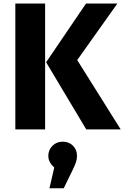

<svg xmlns="http://www.w3.org/2000/svg" viewBox="-20 -713 685 1058"><path d="M453.9 -693.4H626.7L405.5 -382.1L645 0H455.2L234.2 -369.9ZM64.5 -693.4H228.6V0H64.5ZM325.5 67.7Q360.1 67.7 382.2 89.9Q404.3 112.1 404.3 145.5Q404.3 164.7 398 182.7Q391.8 200.7 377.6 229.3L331 324.6H252.5L279 209.9Q265.3 198.4 255.8 182.3Q246.3 166.3 246.3 145.5Q246.3 113.4 268.9 90.5Q291.5 67.7 325.5 67.7Z"/></svg>

Font: Fira Sans Variable
Style: Regular
Weight: 400
Designer: Carrois Corporate & Edenspiekermann AG
Foundry: Carrois Corporate GbR & Edenspiekermann AG
Version: Version 4.202